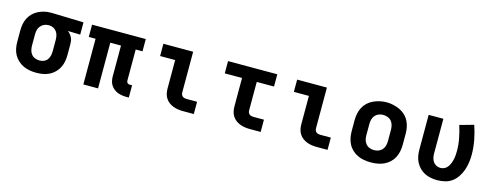

<svg xmlns="http://www.w3.org/2000/svg" viewBox="-24 -1098 4247 1664"><g transform="rotate(15 2100.0 -265.5)"><path d="M299 8Q269 8 239.5 3Q210 -2 183 -14.5Q156 -27 133.5 -47.5Q111 -68 96.5 -94.5Q82 -121 76.5 -150.5Q71 -180 71 -210V-310Q71 -339 76 -367Q81 -395 94 -421Q107 -447 127.5 -467.5Q148 -488 173.5 -501Q199 -514 227 -521Q255 -528 284 -528Q288 -528 292 -528Q296 -528 300 -528L582 -520V-410L471 -413Q483 -404 492.5 -392.5Q502 -381 509 -367.5Q516 -354 518.5 -339.5Q521 -325 521 -310V-210Q521 -180 515.5 -151Q510 -122 496.5 -96Q483 -70 461.5 -49Q440 -28 413.5 -15Q387 -2 358 3Q329 8 299 8ZM299 -102Q319 -102 338 -110Q357 -118 368.5 -134Q380 -150 384.5 -170Q389 -190 389 -210V-310Q389 -329 385 -348Q381 -367 370.5 -382.5Q360 -398 343 -407.5Q326 -417 307 -418H300Q298 -418 296.5 -418Q295 -418 294 -418Q274 -418 255.5 -409Q237 -400 224.5 -384.5Q212 -369 207.5 -349.5Q203 -330 203 -310V-210Q203 -190 208 -169.5Q213 -149 226 -133Q239 -117 258.5 -109.5Q278 -102 299 -102Z M1110 8Q1090 8 1069.5 5Q1049 2 1030.5 -5Q1012 -12 995.5 -25Q979 -38 968 -55Q957 -72 952.5 -92Q948 -112 948 -132V-410H852V0H720V-410H659V-520H1141V-410H1080V-132Q1080 -126 1082 -120Q1084 -114 1088 -110Q1092 -106 1098 -104Q1104 -102 1110 -102H1130V8Z M1615 0Q1593 0 1570.5 -3Q1548 -6 1526.5 -14Q1505 -22 1487 -35.5Q1469 -49 1456.5 -68Q1444 -87 1439 -109.5Q1434 -132 1434 -155V-410H1299V-520H1566V-155Q1566 -145 1569.5 -136Q1573 -127 1580 -121Q1587 -115 1596.5 -112.5Q1606 -110 1615 -110H1711V0Z M2215 0Q2193 0 2170.5 -3Q2148 -6 2126.5 -14Q2105 -22 2087 -35.5Q2069 -49 2056.5 -68Q2044 -87 2039 -109.5Q2034 -132 2034 -155V-410H1879V-520H2321V-410H2166V-155Q2166 -145 2169.5 -136Q2173 -127 2180 -121Q2187 -115 2196.5 -112.5Q2206 -110 2215 -110H2311V0Z M2815 0Q2793 0 2770.5 -3Q2748 -6 2726.5 -14Q2705 -22 2687 -35.5Q2669 -49 2656.5 -68Q2644 -87 2639 -109.5Q2634 -132 2634 -155V-410H2499V-520H2766V-155Q2766 -145 2769.5 -136Q2773 -127 2780 -121Q2787 -115 2796.5 -112.5Q2806 -110 2815 -110H2911V0Z M3300 8Q3270 8 3240 3Q3210 -2 3183 -14.5Q3156 -27 3133.5 -47.5Q3111 -68 3097 -94.5Q3083 -121 3077 -150.5Q3071 -180 3071 -210V-310Q3071 -340 3077 -369.5Q3083 -399 3097 -425.5Q3111 -452 3133.5 -472.5Q3156 -493 3183.5 -505.5Q3211 -518 3240.5 -524.5Q3270 -531 3300 -531Q3330 -531 3359.5 -524.5Q3389 -518 3416.5 -505.5Q3444 -493 3466.5 -472.5Q3489 -452 3503 -425.5Q3517 -399 3523 -369.5Q3529 -340 3529 -310V-210Q3529 -180 3523 -150.5Q3517 -121 3503 -94.5Q3489 -68 3466.5 -47.5Q3444 -27 3417 -14.5Q3390 -2 3360 3Q3330 8 3300 8ZM3300 -102Q3321 -102 3340.5 -109.5Q3360 -117 3373.5 -133Q3387 -149 3392 -169Q3397 -189 3397 -210V-310Q3397 -331 3391.5 -351.5Q3386 -372 3373 -387.5Q3360 -403 3339.5 -410.5Q3319 -418 3299 -418Q3278 -418 3258.5 -410Q3239 -402 3226 -386.5Q3213 -371 3208 -350.5Q3203 -330 3203 -310V-210Q3203 -189 3208 -169Q3213 -149 3226.5 -133Q3240 -117 3259.5 -109.5Q3279 -102 3300 -102Z M3896 8Q3867 8 3838 2.5Q3809 -3 3783 -16Q3757 -29 3736.5 -50Q3716 -71 3702.5 -97Q3689 -123 3684 -152Q3679 -181 3679 -210V-520H3811V-210Q3811 -191 3815 -171.5Q3819 -152 3830 -136Q3841 -120 3858.5 -111Q3876 -102 3896 -102Q3915 -102 3932.5 -111Q3950 -120 3961 -135.5Q3972 -151 3979 -169Q3986 -187 3990 -205.5Q3994 -224 3995.5 -243Q3997 -262 3997 -281Q3997 -338 3986 -394Q3975 -450 3958 -504L4083 -539Q4104 -477 4116.5 -412.5Q4129 -348 4129 -282Q4129 -247 4124 -212Q4119 -177 4107.5 -144Q4096 -111 4076.5 -81Q4057 -51 4029 -30Q4001 -9 3966 -0.5Q3931 8 3896 8Z"/></g></svg>

Font: Iosevka Custom XBdEx
Style: Regular
Weight: 800
Width: 7
Monospace: yes
Designer: Belleve Invis
Foundry: Belleve Invis
Version: Version 11.2.4; ttfautohint (v1.8.4)